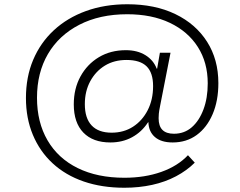

<svg xmlns="http://www.w3.org/2000/svg" viewBox="-20 -733 1130 903"><path d="M565 150Q459 150 373.5 120.5Q288 91 227.5 35Q167 -21 134.5 -99Q102 -177 102 -272Q102 -371 136 -451.5Q170 -532 233 -590.5Q296 -649 384 -681Q472 -713 579 -713Q709 -713 805 -666.5Q901 -620 954 -536.5Q1007 -453 1007 -342Q1007 -259 980 -196Q953 -133 905 -98Q857 -63 792 -63Q738 -63 708.5 -88.5Q679 -114 678 -159L675 -156Q646 -112 601 -87.5Q556 -63 499 -63Q417 -63 372 -109.5Q327 -156 327 -242Q327 -316 358.5 -373.5Q390 -431 445 -464Q500 -497 572 -497Q626 -497 664 -473.5Q702 -450 717 -410H719L732 -485H782L733 -235Q728 -210 727 -198.5Q726 -187 726 -177Q726 -140 744 -122Q762 -104 798 -104Q847 -104 882 -134.5Q917 -165 937 -218.5Q957 -272 957 -341Q957 -439 910.5 -512Q864 -585 779 -625.5Q694 -666 578 -666Q449 -666 353 -616.5Q257 -567 205.5 -479Q154 -391 154 -273Q154 -158 203.5 -73Q253 12 345.5 57.5Q438 103 565 103Q661 103 738.5 75.5Q816 48 864 -3L896 32Q859 69 808 96Q757 123 695.5 136.5Q634 150 565 150ZM505 -109Q562 -109 605.5 -137Q649 -165 674.5 -214.5Q700 -264 700 -328Q700 -391 669.5 -421Q639 -451 575 -451Q517 -451 473.5 -424.5Q430 -398 404.5 -351Q379 -304 379 -243Q379 -177 411 -143Q443 -109 505 -109Z"/></svg>

Font: Nunito Sans 7pt SemiExpanded ExtraLight
Style: Italic
Weight: 250
Width: 6
Italic angle: -9°
Designer: Vernon Adams
Foundry: Vernon Adams
Version: Version 3.101;gftools[0.9.27]